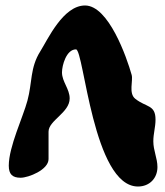

<svg xmlns="http://www.w3.org/2000/svg" viewBox="-20 -600 602 700"><path d="M257 -420C286 -420 319 80 483 80C525 80 554 50 554 9C554 -23 539 -51 539 -85C539 -113 547 -136 547 -164C547 -219 513 -208 473 -240C448 -260 466 -306 460 -327C442 -391 376 -580 290 -580C210 -580 154 -456 127 -413C89 -353 98 -299 80 -233C64 -173 12 -65 12 4C12 35 25 48 55 48C84 48 157 19 157 -20V-120C157 -161 234 -189 234 -241C234 -276 206 -302 206 -336C206 -362 222 -420 257 -420Z"/></svg>

Font: Charger
Style: Overspray
Weight: 400
Designer: Jasper
Foundry: Cannot Into Space Fonts
Version: Version 0.980